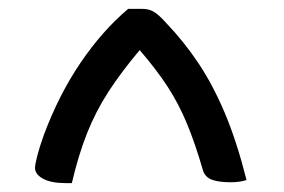

<svg xmlns="http://www.w3.org/2000/svg" viewBox="-20 -780 640 433"><path d="M269 -760H301Q315 -760 326 -754Q337 -748 355 -728Q396 -685 428.5 -636Q461 -587 487.5 -524Q514 -461 536 -374Q521 -369 500 -369Q474 -369 458.5 -374.5Q443 -380 438 -395Q420 -457 401.5 -501.5Q383 -546 358 -584.5Q333 -623 295 -667Q253 -617 224.5 -573Q196 -529 176.5 -480Q157 -431 142 -367H129Q95 -367 77 -377Q59 -387 59 -401Q59 -409 64 -428.5Q69 -448 79 -476Q113 -567 162 -639Q211 -711 269 -760Z"/></svg>

Font: Recursive Mn Csl St
Style: Regular
Weight: 400
Monospace: yes
Version: Version 1.079;hotconv 1.0.112;makeotfexe 2.5.65598; ttfautoh